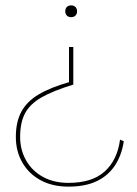

<svg xmlns="http://www.w3.org/2000/svg" viewBox="-20 -520 509 715"><path d="M235 175Q175 175 131 151Q87 127 63 85Q39 43 39 -10Q39 -66 59.5 -104Q80 -142 123.5 -168Q167 -194 237 -214V-345H253V-205Q178 -182 135 -157.5Q92 -133 73.5 -98.5Q55 -64 55 -10Q55 38 77 77Q99 116 139.5 138.5Q180 161 235 161Q323 161 370 118.5Q417 76 427 0L441 6Q433 59 407.5 97Q382 135 339.5 155Q297 175 235 175ZM245 -456Q235 -456 229 -462Q223 -468 223 -478Q223 -488 229 -494Q235 -500 245 -500Q255 -500 261 -494Q267 -488 267 -478Q267 -468 261 -462Q255 -456 245 -456Z"/></svg>

Font: Work Sans Thin
Style: Regular
Weight: 250
Designer: Wei Huang
Foundry: Wei Huang
Version: Version 2.012